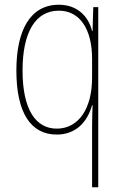

<svg xmlns="http://www.w3.org/2000/svg" viewBox="-20 -557 510 809"><path d="M368 -22V232H394V-527H373L370 -426H368C353 -488 306 -537 228 -537C107 -537 49 -429 49 -260C49 -83 109 10 219 10C299 10 348 -42 368 -114H370C369 -83 368 -42 368 -22ZM219 -15C132 -15 75 -93 75 -260C75 -419 128 -512 228 -512C316 -512 368 -435 368 -309V-229C368 -102 313 -15 219 -15Z"/></svg>

Font: Noto Sans Sinhala Condensed Thin
Style: Regular
Weight: 100
Width: 3
Designer: Jelle Bosma - Monotype Design Team
Foundry: Monotype Imaging Inc.
Version: Version 2.006